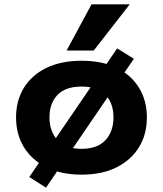

<svg xmlns="http://www.w3.org/2000/svg" viewBox="-20 -794 751 885"><path d="M356 11Q262 11 194 -23Q126 -57 90 -116Q54 -175 54 -253Q54 -330 90 -389Q126 -448 194 -481Q262 -514 356 -514Q451 -514 518 -481Q585 -448 621 -389Q657 -330 657 -253Q657 -175 621 -116Q585 -57 518 -23Q451 11 356 11ZM356 -108Q429 -108 466 -148Q503 -188 503 -253Q503 -318 466.5 -356.5Q430 -395 356 -395Q282 -395 245 -356.5Q208 -318 208 -253Q208 -188 245.5 -148Q283 -108 356 -108ZM192 71 115 22 520 -571 597 -523ZM287 -561 402 -774H578L412 -561Z"/></svg>

Font: Nunito Sans 7pt SemiExpanded ExtraBold
Style: Regular
Weight: 800
Width: 6
Designer: Vernon Adams
Foundry: Vernon Adams
Version: Version 3.101;gftools[0.9.27]